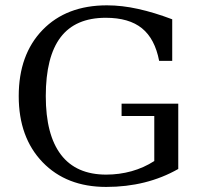

<svg xmlns="http://www.w3.org/2000/svg" viewBox="-20 -699 770 731"><path d="M585.9 -467.3Q569.8 -551.3 520.5 -591.3Q471.2 -631.3 382.8 -631.3Q267.1 -631.3 210.7 -557.1Q154.3 -482.9 154.3 -333Q154.3 -185.5 212.2 -109.9Q270 -34.2 384.3 -34.2Q434.1 -34.2 480.7 -47.1Q527.3 -60.1 567.4 -85.9V-257.3H442.9V-304.2H658.7V-55.7Q598.6 -21.5 530 -4.4Q461.4 12.7 384.3 12.7Q232.9 12.7 142.1 -81.5Q51.3 -175.8 51.3 -333Q51.3 -491.2 142.1 -585Q232.9 -678.7 387.2 -678.7Q444.3 -678.7 505.9 -665Q567.4 -651.4 635.7 -625.5V-467.3Z"/></svg>

Font: KhunPaOh
Style: Regular
Weight: 400
Designer: Khon Soe Zaw Thu
Version: Version 1.00 July 11, 2016, initial release